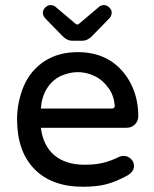

<svg xmlns="http://www.w3.org/2000/svg" viewBox="-20 -710 593 741"><path d="M219.7 -572.3 153.3 -640.6Q145.5 -650.4 145.5 -661.1Q145.5 -671.9 154.8 -681.2Q164.1 -690.4 175.8 -690.4Q186.5 -690.4 194.3 -683.6L270.5 -619.1Q276.4 -615.2 278.3 -615.2Q282.2 -615.2 286.1 -619.1L362.3 -683.6Q370.1 -690.4 380.9 -690.4Q392.6 -690.4 401.9 -681.2Q411.1 -671.9 411.1 -661.1Q411.1 -650.4 403.3 -640.6L336.9 -572.3Q318.4 -552.7 296.9 -552.7H259.8Q238.3 -552.7 219.7 -572.3ZM45.9 -249Q45.9 -315.4 71.3 -377Q97.7 -438.5 151.4 -473.6Q205.1 -508.8 280.3 -508.8Q352.5 -508.8 406.2 -475.6Q457 -442.4 485.4 -386.2Q513.7 -330.1 513.7 -261.7Q513.7 -243.2 501 -230Q488.3 -216.8 467.8 -216.8H137.7Q146.5 -147.5 189.9 -110.8Q233.4 -74.2 307.6 -74.2Q346.7 -74.2 377.4 -81.5Q408.2 -88.9 439.5 -104.5Q446.3 -108.4 457 -108.4Q472.7 -108.4 484.9 -97.2Q497.1 -85.9 497.1 -69.3Q497.1 -46.9 470.7 -32.2Q429.7 -9.8 392.6 0.5Q355.5 10.7 299.8 10.7Q179.7 10.7 112.8 -57.6Q45.9 -126 45.9 -249ZM422.9 -303.7Q418.9 -342.8 399.4 -369.1Q377.9 -400.4 346.2 -416Q314.5 -431.6 280.3 -431.6Q249 -431.6 214.8 -417Q180.7 -400.4 160.6 -367.7Q140.6 -335 137.7 -291H411.1Q423.8 -291 422.9 -303.7Z"/></svg>

Font: FakePearl
Style: Regular
Weight: 400
Version: Version 1.2